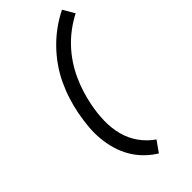

<svg xmlns="http://www.w3.org/2000/svg" viewBox="-322 -922 1194 1194"><g transform="rotate(-45 275.0 -325.0)"><path d="M299 204Q258 179 224 145Q190 111 165.5 69.5Q141 28 127 -19Q113 -66 108 -117Q103 -168 107.5 -220Q112 -272 122 -325Q132 -378 148.5 -430Q165 -482 189 -533Q213 -584 246 -631Q279 -678 319.5 -719.5Q360 -761 407 -795Q454 -829 505 -854L549 -778Q504 -755 463 -724.5Q422 -694 387 -657Q352 -620 324 -578Q296 -536 275.5 -491.5Q255 -447 240.5 -401Q226 -355 217 -309Q204 -244 202.5 -180Q201 -116 216.5 -57Q232 2 267 50.5Q302 99 350 132Z"/></g></svg>

Font: Lode Dark
Style: Bold Italic
Weight: 700
Italic angle: -11°
Monospace: yes
Designer: Belleve Invis
Foundry: Belleve Invis
Version: Version 29.2.0; ttfautohint (v1.8.3)